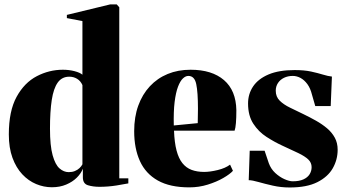

<svg xmlns="http://www.w3.org/2000/svg" viewBox="-20 -837 1564 870"><path d="M215 11.5Q178.5 11.5 143.8 -3Q109 -17.5 81 -47.2Q53 -77 36.5 -122Q20 -167 20 -228Q20 -334 55.2 -398.2Q90.5 -462.5 146.8 -491.8Q203 -521 265 -521Q293 -521 317.8 -514.5Q342.5 -508 353.5 -498.5V-741.5L283 -755V-769.5L479 -817H509L520.5 -804V-29H561.5V-6Q545.5 -2.5 507.5 3.5Q469.5 9.5 431 9.5Q402 9.5 378.8 2.5Q355.5 -4.5 355.5 -33.5V-72.5Q347.5 -51.5 328.2 -32.2Q309 -13 280.2 -0.8Q251.5 11.5 215 11.5ZM291.5 -57Q307 -57 319.2 -62Q331.5 -67 340.2 -75.2Q349 -83.5 353.5 -92.5V-451.5Q345 -470.5 329.2 -480Q313.5 -489.5 294 -489.5Q260.5 -489.5 241.5 -462.8Q222.5 -436 214.5 -383.8Q206.5 -331.5 206.5 -254Q206.5 -176.5 218.5 -133.5Q230.5 -90.5 249.8 -73.8Q269 -57 291.5 -57Z M838 12Q750.5 12 695.2 -19Q640 -50 614 -107.2Q588 -164.5 588 -242.5Q588 -307 606.5 -358.2Q625 -409.5 659 -446Q693 -482.5 739.8 -501.8Q786.5 -521 843.5 -521Q940.5 -521 995 -474Q1049.5 -427 1051 -337.5Q1051 -303 1049 -279.2Q1047 -255.5 1043 -245H768.5Q770.5 -191 780 -155Q789.5 -119 806.5 -97.8Q823.5 -76.5 848.2 -67.2Q873 -58 905 -58Q931.5 -58 966.5 -66.5Q1001.5 -75 1022.5 -91L1035.5 -63Q1022 -48 991.8 -30.5Q961.5 -13 921.5 -0.5Q881.5 12 838 12ZM767.5 -268.5 876 -279Q876.5 -296.5 876.5 -311.8Q876.5 -327 877 -344.5Q877 -419 869.2 -456Q861.5 -493 833.5 -493Q821 -493 808.8 -481.5Q796.5 -470 786.5 -443.8Q776.5 -417.5 771.2 -374.5Q766 -331.5 767.5 -268.5Z M1293 12.5Q1253 12.5 1216.5 4.2Q1180 -4 1151.5 -12.2Q1123 -20.5 1107 -20.5L1111.5 -154H1179L1198 -97.5Q1207.5 -71.5 1227.2 -53.2Q1247 -35 1269 -25.2Q1291 -15.5 1306 -15.5Q1335.5 -15.5 1354.5 -24Q1373.5 -32.5 1382.8 -47.2Q1392 -62 1392 -79.5Q1392 -100 1376.8 -114.5Q1361.5 -129 1332 -143.2Q1302.5 -157.5 1259.5 -177Q1223.5 -193.5 1187.5 -216.8Q1151.5 -240 1127.8 -276.5Q1104 -313 1104 -368Q1104 -411.5 1127.2 -445.8Q1150.5 -480 1197.2 -499.8Q1244 -519.5 1315 -519.5Q1358.5 -519.5 1389.5 -512.8Q1420.5 -506 1443.2 -499Q1466 -492 1484 -490L1478.5 -356.5H1408.5L1393.5 -408.5Q1386.5 -437 1372.8 -455.8Q1359 -474.5 1341.8 -483.8Q1324.5 -493 1306.5 -493Q1284.5 -493 1267 -484.5Q1249.5 -476 1239.5 -460.8Q1229.5 -445.5 1229.5 -426Q1229.5 -398.5 1247.5 -380.8Q1265.5 -363 1294.2 -349.2Q1323 -335.5 1355.5 -319.5Q1384.5 -305.5 1412 -290Q1439.5 -274.5 1461.8 -255.8Q1484 -237 1497 -213.2Q1510 -189.5 1510 -158.5Q1510 -113.5 1487.8 -74.5Q1465.5 -35.5 1417.8 -11.5Q1370 12.5 1293 12.5Z"/></svg>

Font: Merriweather 144pt Black
Style: Regular
Weight: 900
Version: Version 2.100